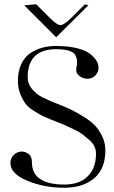

<svg xmlns="http://www.w3.org/2000/svg" viewBox="-20 -879 537 902"><path d="M94 -854 150 -859 211 -798Q247 -761 264 -761Q281 -761 318 -798L379 -859L395 -854L244 -704ZM243 -663Q300 -663 342 -652.5Q384 -642 404.5 -625Q425 -608 434 -592.5Q443 -577 443 -561Q443 -540 428 -524.5Q413 -509 391 -509Q371 -509 354.5 -521Q338 -533 338 -550Q338 -558 340 -566.5Q342 -575 342 -584Q342 -623 317 -635.5Q292 -648 245 -648Q110 -648 110 -516Q110 -484 131.5 -459.5Q153 -435 178 -422.5Q203 -410 242 -394Q249 -391 253 -390Q288 -376 309.5 -366Q331 -356 366 -335Q401 -314 422 -293.5Q443 -273 459 -241Q475 -209 475 -173Q475 -86 422.5 -41.5Q370 3 282 3Q187 3 108 -30Q29 -63 29 -113Q29 -136 45 -151.5Q61 -167 82 -167Q99 -167 114.5 -155.5Q130 -144 130 -117Q130 -12 283 -12Q352 -12 391.5 -50Q431 -88 431 -157Q431 -175 423.5 -191Q416 -207 399.5 -221.5Q383 -236 369 -247Q355 -258 329.5 -270Q304 -282 291.5 -288Q279 -294 253 -304Q227 -314 223 -316Q195 -327 183.5 -332.5Q172 -338 144 -355Q116 -372 102.5 -388.5Q89 -405 76.5 -434.5Q64 -464 64 -498Q64 -545 80.5 -579Q97 -613 124.5 -630.5Q152 -648 181 -655.5Q210 -663 243 -663Z"/></svg>

Font: kawoszeh
Style: Medium
Weight: 500
Version: Version 000.030